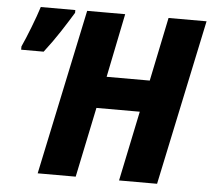

<svg xmlns="http://www.w3.org/2000/svg" viewBox="-51 -769 909 825"><g transform="rotate(5 403.5 -357.0)"><path d="M141 0 292 -714H456L400 -439H586L643 -714H807L656 0H492L555 -302H368L305 0ZM24 -523H121Q158 -571 187 -615.5Q216 -660 241 -701V-713H92Q80 -675 60 -623.5Q40 -572 24 -537Z"/></g></svg>

Font: Noto Sans Display Extra
Style: Italic
Weight: 800
Italic angle: -12°
Designer: Monotype Design Team
Foundry: Monotype Imaging Inc.
Version: Version 1.900